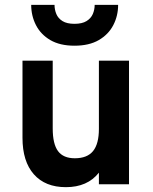

<svg xmlns="http://www.w3.org/2000/svg" viewBox="-20 -762 632 794"><path d="M252.5 12Q167 12 120 -41.2Q73 -94.5 73 -192V-511H198V-231Q198 -166.5 220 -137Q242 -107.5 289.5 -107.5Q340.5 -107.5 364.8 -137.2Q389 -167 389 -229V-511H513.5V0H389V-48Q365.5 -18 331.2 -3Q297 12 252.5 12ZM288 -573Q228 -573 188.2 -596.2Q148.5 -619.5 128.8 -658Q109 -696.5 109 -742H205.5Q205.5 -722 213 -704Q220.5 -686 238.5 -674.8Q256.5 -663.5 288 -663.5Q319.5 -663.5 337.8 -674.8Q356 -686 363.8 -704Q371.5 -722 371.5 -742H468.5Q468.5 -696.5 448.5 -658Q428.5 -619.5 388.5 -596.2Q348.5 -573 288 -573Z"/></svg>

Font: Undotted
Style: Bold
Weight: 700
Designer: Delve Withrington, Dave Bailey, Thomas Jockin
Foundry: Delve Fonts LLC
Version: Version 4.000